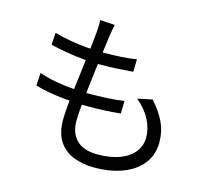

<svg xmlns="http://www.w3.org/2000/svg" viewBox="-116 -932 1232 1117"><g transform="rotate(15 500.0 -373.0)"><path d="M442.5 -786.2Q438 -766.2 435.3 -749.5Q432.6 -732.8 429.8 -716.1Q426.2 -688.3 420.7 -646.3Q415.2 -604.2 408.5 -554.1Q401.8 -504 395.6 -451.2Q389.5 -398.4 383.8 -348.4Q378.1 -298.5 374.9 -257.1Q371.7 -215.7 371.7 -188.6Q371.7 -116.2 413.4 -74.3Q455.1 -32.5 540.4 -32.5Q616.5 -32.5 672.2 -53.1Q727.9 -73.8 758.5 -112.2Q789 -150.6 789 -202.1Q789 -252.5 762.2 -305.9Q735.4 -359.3 679.6 -406L767.9 -424.3Q819.4 -367.4 844.9 -312.5Q870.5 -257.7 870.5 -193.1Q870.5 -118.9 828.9 -65Q787.3 -11.1 713.3 17.5Q639.2 46.2 539.7 46.2Q472.3 46.2 416.5 24.4Q360.6 2.5 327.7 -46.4Q294.9 -95.3 294.9 -176.7Q294.9 -209.1 299.6 -260.9Q304.3 -312.7 311.8 -374.6Q319.3 -436.5 327.5 -500.6Q335.6 -564.7 342.1 -621.9Q348.6 -679.2 352.3 -720.6Q354.6 -746.6 354.8 -762.3Q355 -778 353 -791.6ZM122.2 -653.2Q164.8 -640 216 -631.1Q267.1 -622.2 319 -617.7Q370.9 -613.2 415.1 -613.2Q472.9 -613.2 524.2 -616.3Q575.5 -619.4 619.3 -626L617.3 -550.9Q568.9 -546.9 521.8 -544.2Q474.8 -541.5 413.8 -541.5Q370.2 -541.5 318 -546.4Q265.9 -551.3 214 -560.1Q162 -568.9 117.7 -580.1ZM98 -404.6Q146.4 -388 199.5 -378.3Q252.5 -368.6 305 -364.8Q357.4 -361 403.7 -361Q455.2 -361 507.5 -363.6Q559.8 -366.2 611.9 -373.6L610.3 -297.7Q560.5 -292.5 512.7 -290.3Q464.9 -288.1 414.5 -288.1Q332.5 -288.1 247.1 -297.9Q161.6 -307.7 93.6 -328.1Z"/></g></svg>

Font: Noto Sans TC
Style: Regular
Weight: 100
Designer: Ryoko NISHIZUKA 西塚涼子 (kana, bopomofo & ideographs); Paul D. Hunt (Latin, Greek & Cyrillic); Sandoll Communications 산돌커뮤니
Foundry: Adobe
Version: Version 2.004;hotconv 1.0.118;makeotfexe 2.5.65603